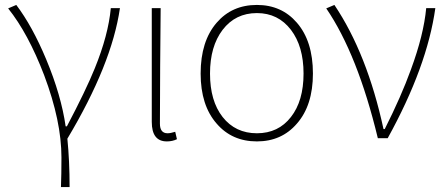

<svg xmlns="http://www.w3.org/2000/svg" viewBox="-20 -560 1808 778"><path d="M227 198Q229 147 229 78Q229 -69 159 -255Q94 -425 13 -526L46 -540Q111 -454 167 -320Q228 -174 246 -48H251Q328 -194 364 -283Q419 -418 429 -527H466Q433 -299 253 2Q262 92 262 198Z M595 -66V-527H631L630 -409L629 -293Q628 -153 628 -59Q628 -20 659 -20Q671 -20 690 -26L697 4Q679 13 656 13Q595 13 595 -66Z M858 -59Q793 -133 793 -262Q793 -393 858 -468Q920 -540 1021 -540Q1121 -540 1183 -468Q1248 -393 1248 -262Q1248 -133 1183 -59Q1121 13 1021 13Q920 13 858 -59ZM1159 -86Q1210 -151 1210 -262Q1210 -372 1159 -439Q1107 -507 1021 -507Q934 -507 882 -439Q831 -372 831 -262Q831 -151 882 -86Q934 -20 1021 -20Q1108 -20 1159 -86Z M1511 0Q1429 -340 1302 -526L1335 -540Q1468 -342 1534 -37H1539Q1606 -170 1645 -278Q1697 -419 1707 -527H1744Q1711 -290 1551 0Z"/></svg>

Font: Noto Sans CJK TC Thin
Style: Regular
Weight: 250
Designer: Ryoko NISHIZUKA ???? (kana & ideographs); Paul D. Hunt (Latin, Greek & Cyrillic); Wenlong ZHANG ??? (bopomofo); Sandoll 
Foundry: Adobe Systems Incorporated
Version: Version 1.004 January 19, 2016